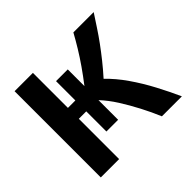

<svg xmlns="http://www.w3.org/2000/svg" viewBox="-131 -672 822 822"><g transform="rotate(-45 280.0 -261.0)"><path d="M48 0V-522H159V-310H204V-427H275V-326Q302 -361 325 -394Q348 -427 367.5 -459Q387 -491 404 -522H527Q508 -493 489 -464Q470 -435 449.5 -407Q429 -379 405.5 -349.5Q382 -320 355 -290Q392 -255 426 -206Q460 -157 488.5 -103Q517 -49 539 0H418Q400 -43 377 -87Q354 -131 329 -170.5Q304 -210 275 -241V-122H204V-244H159V0Z"/></g></svg>

Font: Ubuntu Sans Mono Medium
Style: Regular
Weight: 500
Monospace: yes
Designer: Dalton Maag Ltd
Foundry: Dalton Maag Ltd
Version: Version 1.006